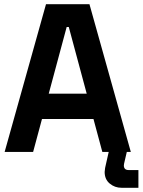

<svg xmlns="http://www.w3.org/2000/svg" viewBox="-20 -720 676 910"><path d="M404 -700 600 0H465L423 -156H179L137 0H2L198 -700ZM391 -276 306 -592H296L211 -276ZM588 -30 568 56Q567 59 567 64Q567 86 590 86H636V170H556Q524 170 500 150Q476 130 476 95Q476 91 478 77L479 72L502 -30Z"/></svg>

Font: Space Grotesk Variable
Style: Regular
Weight: 400
Designer: Florian Karsten (Space Grotesk), Colophon Foundry (Space Mono)
Foundry: Florian Karsten
Version: Version 1.106